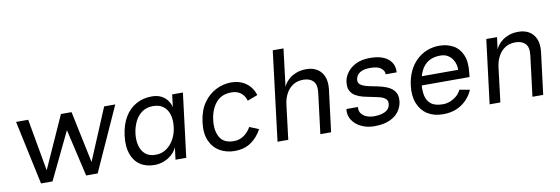

<svg xmlns="http://www.w3.org/2000/svg" viewBox="-53 -1083 4315 1479"><g transform="rotate(-10 2104.5 -343.5)"><path d="M174 0 67 -500H162L240 -62H221L418 -500H501L593 -62H572L756 -500H843L617 0H527L430 -420H466L264 0Z M1061 12Q994 12 948 -19.5Q902 -51 882 -109.5Q862 -168 872 -250Q883 -335 917.5 -393Q952 -451 1006.5 -481.5Q1061 -512 1130 -512Q1174 -512 1204 -496Q1234 -480 1252 -455Q1270 -430 1276 -402L1288 -500H1372L1310 0H1226L1238 -96Q1223 -62 1194.5 -37.5Q1166 -13 1131 -0.5Q1096 12 1061 12ZM1083 -64Q1131 -64 1167.5 -89.5Q1204 -115 1227 -157Q1250 -199 1256 -250Q1263 -305 1250.5 -347Q1238 -389 1207 -413Q1176 -437 1126 -437Q1077 -437 1041.5 -412.5Q1006 -388 985 -346Q964 -304 957 -252Q951 -200 962 -157.5Q973 -115 1003 -89.5Q1033 -64 1083 -64Z M1933 -381 1853 -351Q1843 -389 1814 -412.5Q1785 -436 1740 -436Q1661 -436 1618 -384Q1575 -332 1565 -251Q1555 -168 1585.5 -115.5Q1616 -63 1694 -63Q1739 -63 1773.5 -87.5Q1808 -112 1829 -150L1901 -120Q1867 -58 1815 -22.5Q1763 13 1687 13Q1624 13 1573 -16Q1522 -45 1496 -103Q1470 -161 1481 -248Q1492 -336 1532 -394.5Q1572 -453 1630 -482.5Q1688 -512 1751 -512Q1817 -512 1865.5 -477.5Q1914 -443 1933 -381Z M2024 0 2110 -700H2194L2158 -406Q2163 -419 2176 -437Q2189 -455 2211 -472Q2233 -489 2264.5 -500.5Q2296 -512 2338 -512Q2387 -512 2422 -491Q2457 -470 2474 -429Q2491 -388 2484 -328L2443 0H2359L2398 -316Q2406 -381 2378.5 -408.5Q2351 -436 2301 -436Q2255 -436 2221.5 -414.5Q2188 -393 2167.5 -355.5Q2147 -318 2141 -270L2108 0Z M2779 12Q2725 12 2679.5 -9.5Q2634 -31 2609 -69Q2584 -107 2590 -156H2680Q2677 -125 2692.5 -104.5Q2708 -84 2734.5 -74Q2761 -64 2790 -64Q2846 -64 2880 -82Q2914 -100 2918 -137Q2921 -163 2905.5 -177.5Q2890 -192 2862.5 -199.5Q2835 -207 2802 -213Q2769 -219 2736 -227Q2703 -235 2676.5 -250Q2650 -265 2636 -291Q2622 -317 2627 -360Q2631 -397 2655.5 -431.5Q2680 -466 2725 -489Q2770 -512 2835 -512Q2892 -512 2929.5 -498.5Q2967 -485 2988 -463Q3009 -441 3016 -415.5Q3023 -390 3020 -367H2934Q2937 -392 2911 -414Q2885 -436 2825 -436Q2770 -436 2742.5 -416.5Q2715 -397 2711 -365Q2708 -341 2723.5 -327.5Q2739 -314 2766.5 -306Q2794 -298 2827.5 -292Q2861 -286 2894 -277Q2927 -268 2953.5 -252Q2980 -236 2994 -209.5Q3008 -183 3003 -141Q2998 -101 2973 -66Q2948 -31 2900.5 -9.5Q2853 12 2779 12Z M3317 13Q3247 13 3197 -18.5Q3147 -50 3123.5 -109Q3100 -168 3110 -248Q3118 -310 3141 -358.5Q3164 -407 3200 -441.5Q3236 -476 3281.5 -494Q3327 -512 3378 -512Q3440 -512 3487.5 -485.5Q3535 -459 3558 -403.5Q3581 -348 3570 -261L3567 -234H3188L3197 -304H3490Q3492 -319 3487 -341.5Q3482 -364 3468.5 -385.5Q3455 -407 3431.5 -421.5Q3408 -436 3373 -436Q3319 -436 3281.5 -413.5Q3244 -391 3223 -348.5Q3202 -306 3194 -245Q3189 -198 3197 -156Q3205 -114 3236.5 -88.5Q3268 -63 3330 -63Q3359 -63 3386.5 -74Q3414 -85 3437 -104.5Q3460 -124 3473 -151L3553 -137Q3536 -96 3504 -62Q3472 -28 3426 -7.5Q3380 13 3317 13Z M3683 0 3745 -500H3829L3817 -406Q3822 -419 3835 -437Q3848 -455 3870 -472Q3892 -489 3923.5 -500.5Q3955 -512 3997 -512Q4046 -512 4081 -491Q4116 -470 4133 -429Q4150 -388 4143 -328L4102 0H4018L4057 -316Q4065 -381 4037.5 -408.5Q4010 -436 3960 -436Q3914 -436 3880.5 -414.5Q3847 -393 3826.5 -355.5Q3806 -318 3800 -270L3767 0Z"/></g></svg>

Font: Inclusive Sans
Style: Italic
Weight: 400
Italic angle: -7°
Designer: Olivia King
Foundry: Olivia King
Version: Version 2.004